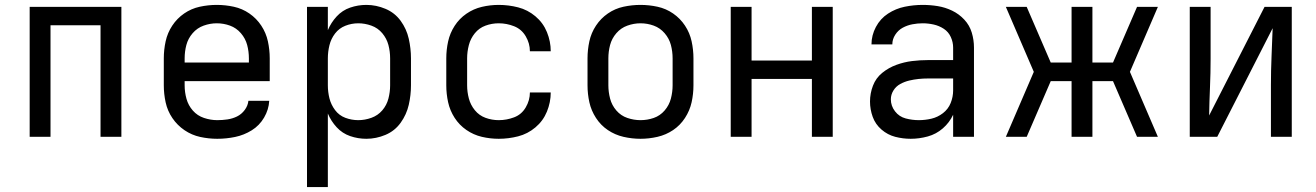

<svg xmlns="http://www.w3.org/2000/svg" viewBox="-20 -558 5368 783"><path d="M101 0H186V-455H390V0H475V-530H101Z M866 8Q903 8 939 0.5Q975 -7 1006.5 -26.5Q1038 -46 1057 -78.5Q1076 -111 1078 -147H993Q991 -127 978 -109.5Q965 -92 946.5 -83Q928 -74 907.5 -71Q887 -68 866 -68Q839 -68 812 -77Q785 -86 766.5 -107Q748 -128 740.5 -155Q733 -182 733 -210V-227H1080V-320Q1080 -355 1072.5 -389.5Q1065 -424 1045.5 -453.5Q1026 -483 997 -503Q968 -523 933.5 -530.5Q899 -538 864 -538Q829 -538 794.5 -530.5Q760 -523 731 -503Q702 -483 682.5 -453.5Q663 -424 655.5 -389.5Q648 -355 648 -320V-210Q648 -175 655.5 -140.5Q663 -106 683 -76.5Q703 -47 732.5 -27Q762 -7 796.5 0.5Q831 8 866 8ZM733 -303V-320Q733 -348 740 -374.5Q747 -401 765.5 -422.5Q784 -444 810.5 -453.5Q837 -463 864 -463Q892 -463 918 -453.5Q944 -444 962.5 -422.5Q981 -401 988 -374.5Q995 -348 995 -320V-303Z M1232 205H1317V-95Q1330 -64 1353 -39Q1376 -14 1408 -3Q1440 8 1474 8Q1514 8 1552 -8Q1590 -24 1614 -57.5Q1638 -91 1647 -130.5Q1656 -170 1656 -210V-320Q1656 -360 1647 -400Q1638 -440 1614 -473Q1590 -506 1552 -522Q1514 -538 1474 -538Q1440 -538 1408 -527Q1376 -516 1353 -491Q1330 -466 1317 -435V-530H1232ZM1441 -68Q1414 -68 1388.5 -77.5Q1363 -87 1346.5 -109Q1330 -131 1323.5 -157Q1317 -183 1317 -210V-320Q1317 -347 1323.5 -373.5Q1330 -400 1346.5 -421.5Q1363 -443 1388.5 -453Q1414 -463 1441 -463Q1468 -463 1494.5 -453.5Q1521 -444 1539 -422.5Q1557 -401 1564 -374.5Q1571 -348 1571 -320V-210Q1571 -183 1564 -156Q1557 -129 1539 -108Q1521 -87 1494.5 -77.5Q1468 -68 1441 -68Z M2014 8Q2054 8 2093 -2Q2132 -12 2163.5 -38.5Q2195 -65 2210.5 -103Q2226 -141 2226 -181H2141Q2141 -181 2141 -181Q2141 -181 2141 -181Q2141 -149 2124 -120Q2107 -91 2076.5 -79.5Q2046 -68 2014 -68Q1986 -68 1960 -77.5Q1934 -87 1916.5 -108.5Q1899 -130 1892 -156.5Q1885 -183 1885 -210V-320Q1885 -347 1892 -374Q1899 -401 1916.5 -422.5Q1934 -444 1960 -453.5Q1986 -463 2014 -463Q2046 -463 2076.5 -451Q2107 -439 2124 -410Q2141 -381 2141 -349Q2141 -349 2141 -349Q2141 -349 2141 -349H2226Q2226 -389 2210.5 -427Q2195 -465 2163.5 -491.5Q2132 -518 2093 -528Q2054 -538 2014 -538Q1979 -538 1945 -530Q1911 -522 1882 -502Q1853 -482 1834 -452.5Q1815 -423 1807.5 -389Q1800 -355 1800 -320V-210Q1800 -175 1807.5 -141Q1815 -107 1834 -77.5Q1853 -48 1882 -28Q1911 -8 1945 0Q1979 8 2014 8Z M2592 8Q2627 8 2661.5 0Q2696 -8 2725 -27.5Q2754 -47 2773.5 -77Q2793 -107 2800.5 -141Q2808 -175 2808 -210V-320Q2808 -355 2800.5 -389.5Q2793 -424 2773.5 -453.5Q2754 -483 2725 -503Q2696 -523 2661.5 -530.5Q2627 -538 2592 -538Q2557 -538 2522.5 -530.5Q2488 -523 2459 -503Q2430 -483 2410.5 -453.5Q2391 -424 2383.5 -389.5Q2376 -355 2376 -320V-210Q2376 -175 2383.5 -141Q2391 -107 2410.5 -77Q2430 -47 2459 -27.5Q2488 -8 2522.5 0Q2557 8 2592 8ZM2592 -68Q2565 -68 2538.5 -77Q2512 -86 2493.5 -107.5Q2475 -129 2468 -156Q2461 -183 2461 -210V-320Q2461 -348 2468 -374.5Q2475 -401 2493.5 -422.5Q2512 -444 2538.5 -453.5Q2565 -463 2592 -463Q2620 -463 2646 -453.5Q2672 -444 2690.5 -422.5Q2709 -401 2716 -374.5Q2723 -348 2723 -320V-210Q2723 -183 2716 -156Q2709 -129 2690.5 -107.5Q2672 -86 2646 -77Q2620 -68 2592 -68Z M2960 0H3045V-236H3291V0H3376V-530H3291V-311H3045V-530H2960Z M3694 8Q3729 8 3763.5 -1.5Q3798 -11 3825 -34.5Q3852 -58 3867 -90V0H3952V-364Q3952 -395 3943 -425Q3934 -455 3912.5 -478Q3891 -501 3863 -514.5Q3835 -528 3804.5 -533Q3774 -538 3743 -538Q3706 -538 3669.5 -530.5Q3633 -523 3601.5 -502.5Q3570 -482 3552 -448Q3534 -414 3534 -377H3619Q3619 -377 3619 -377Q3619 -377 3619 -377Q3619 -398 3631 -416.5Q3643 -435 3661.5 -445Q3680 -455 3701 -459Q3722 -463 3743 -463Q3765 -463 3787.5 -458Q3810 -453 3829 -440.5Q3848 -428 3857.5 -407Q3867 -386 3867 -364V-313H3765Q3732 -313 3699.5 -309Q3667 -305 3635.5 -293.5Q3604 -282 3578 -261Q3552 -240 3540 -208.5Q3528 -177 3528 -144Q3528 -112 3539 -81.5Q3550 -51 3575 -29.5Q3600 -8 3631 0Q3662 8 3694 8ZM3727 -68Q3700 -68 3673.5 -75Q3647 -82 3630 -104Q3613 -126 3613 -153Q3613 -172 3623.5 -189Q3634 -206 3651.5 -215.5Q3669 -225 3688 -229.5Q3707 -234 3726 -236Q3745 -238 3765 -238H3867V-189Q3867 -163 3857 -138Q3847 -113 3825.5 -96.5Q3804 -80 3778.5 -74Q3753 -68 3727 -68Z M4082 0H4167L4265 -227H4350V0H4435V-227H4519L4617 0H4702L4588 -265L4702 -530H4617L4519 -303H4435V-530H4350V-303H4265L4167 -530H4082L4196 -265Z M4832 0H4944L5170 -443Q5168 -386 5165.5 -328Q5163 -270 5163 -212V0H5248V-530H5137L4911 -87Q4912 -145 4914.5 -202.5Q4917 -260 4917 -318V-530H4832Z"/></svg>

Font: Iosevka Sparkle
Style: Regular
Weight: 400
Designer: Belleve Invis
Foundry: Belleve Invis
Version: Version 4.5.0; ttfautohint (v1.8.3)